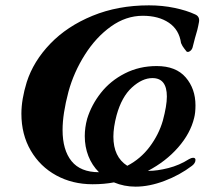

<svg xmlns="http://www.w3.org/2000/svg" viewBox="-20 -684 796 718"><path d="M236 -341Q214 -258 214 -198Q214 -123 247.5 -81.5Q281 -40 350 -40Q324 -66 310.5 -100.5Q297 -135 297 -175Q297 -207 306 -240Q322 -292 357.5 -337Q393 -382 447 -409.5Q501 -437 566 -437Q638 -437 674.5 -394.5Q711 -352 711 -290Q711 -262 706 -243Q692 -185 646 -132.5Q600 -80 533 -45H536Q568 -45 609.5 -55.5Q651 -66 687 -89Q696 -94 702 -94Q711 -94 711 -86Q711 -74 698 -64Q652 -29 595 -7.5Q538 14 487 14Q444 14 406 -2Q370 5 326 5Q251 5 190.5 -28Q130 -61 95 -121Q60 -181 60 -259Q60 -312 80 -377Q105 -455 168 -520.5Q231 -586 326 -625Q421 -664 537 -664Q587 -664 632.5 -654.5Q678 -645 710 -630Q728 -622 724 -601Q719 -572 709 -541Q702 -515 700 -506Q697 -497 690 -492.5Q683 -488 678 -491Q676 -494 669 -502.5Q662 -511 657 -523Q650 -573 611.5 -599Q573 -625 514 -625Q451 -625 395 -585Q339 -545 297.5 -479.5Q256 -414 236 -341ZM404 -173Q404 -97 456 -64Q506 -90 540 -135.5Q574 -181 589 -233Q604 -289 604 -323Q604 -392 550 -392Q512 -392 473.5 -357Q435 -322 416 -253Q404 -208 404 -173Z"/></svg>

Font: EB Garamond
Style: Bold Italic
Weight: 700
Italic angle: -17.2°
Designer: Georg Duffner and Octavio Pardo
Foundry: Georg Duffner
Version: Version 1.000